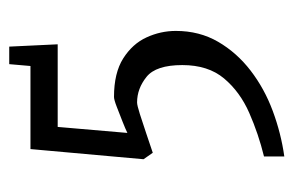

<svg xmlns="http://www.w3.org/2000/svg" viewBox="-130 -418 636 416"><g transform="rotate(-90 188.0 -210.0)"><path d="M57 88V44Q106 32 151.5 12Q197 -8 226 -42.5Q255 -77 255 -133Q255 -190 229.5 -210.5Q204 -231 174 -231Q168 -231 149 -225Q130 -219 106.5 -211Q83 -203 65 -197L51 -217L73 -462H253L257 -508H295L300 -403H121L108 -252Q116 -256 132.5 -262.5Q149 -269 164.5 -275Q180 -281 186 -281Q238 -281 269.5 -261Q301 -241 315 -210.5Q329 -180 329 -147Q329 -96 305.5 -55.5Q282 -15 243 15Q204 45 155.5 63Q107 81 57 88Z"/></g></svg>

Font: Grenze Gotisch Light
Style: Regular
Weight: 300
Designer: Renata Polastri
Foundry: Omnibus-Type
Version: Version 1.001